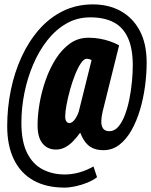

<svg xmlns="http://www.w3.org/2000/svg" viewBox="-20 -730 689 874"><path d="M273.6 124Q190.6 124 132.3 91.3Q74 58.6 43.4 -4Q12.8 -66.6 12.8 -155.8Q12.8 -239.4 29.4 -320.2Q46 -401 78.3 -471.2Q110.6 -541.4 157.7 -595.3Q204.8 -649.2 266.4 -679.6Q328 -710 403.4 -710Q474 -710 528.9 -680Q583.8 -650 615.7 -591.1Q647.6 -532.2 647.6 -444.4Q647.6 -392.2 640 -336.4Q632.4 -280.6 617 -229.1Q601.6 -177.6 578.2 -136.4Q554.8 -95.2 523.1 -70.8Q491.4 -46.4 450.8 -46.4Q426.8 -46.4 409.2 -52.9Q391.6 -59.4 379.6 -70.7Q367.6 -82 359.3 -96.4Q351 -110.8 345 -126.2Q329.4 -104.2 312.2 -86.6Q295 -69 275.8 -59.1Q256.6 -49.2 234.6 -49.2Q196.4 -49.2 173.7 -76.9Q151 -104.6 151 -160Q151 -206 160.2 -259.7Q169.4 -313.4 188 -366.2Q206.6 -419 234.3 -462.4Q262 -505.8 298.7 -532Q335.4 -558.2 382.2 -558.2Q410 -558.2 434 -553.9Q458 -549.6 479.9 -542.2Q501.8 -534.8 522.2 -523.6L447.2 -222Q441.8 -199.4 441.1 -179.1Q440.4 -158.8 448.8 -145.8Q457.2 -132.8 477.8 -132.8Q501.2 -132.8 518.7 -153.3Q536.2 -173.8 548.8 -207.3Q561.4 -240.8 569.3 -280.7Q577.2 -320.6 580.8 -360.4Q584.4 -400.2 584.4 -432.4Q584.4 -508.6 562.6 -557.1Q540.8 -605.6 497.8 -628.3Q454.8 -651 390.8 -651Q331 -651 282 -622.7Q233 -594.4 195.1 -546.2Q157.2 -498 130.8 -435.9Q104.4 -373.8 90.9 -305.9Q77.4 -238 77.4 -171.2Q77.4 -86 103.2 -34.2Q129 17.6 173.8 40.9Q218.6 64.2 274.6 64.2Q308.6 64.2 341.8 54.7Q375 45.2 405.4 27.6L421.8 76.6Q403.6 90.8 377.3 101.5Q351 112.2 323.4 118.1Q295.8 124 273.6 124ZM296 -169.8Q303.6 -169.8 311 -175.9Q318.4 -182 325.7 -193.8Q333 -205.6 338.4 -221.4L396.8 -456.2Q391.4 -459.4 386 -460.9Q380.6 -462.4 373.8 -462.4Q362 -462.4 348.4 -442.4Q334.8 -422.4 322.1 -390.8Q309.4 -359.2 299.3 -323Q289.2 -286.8 283 -253.8Q276.8 -220.8 276.8 -199.2Q276.8 -185.2 282 -177.5Q287.2 -169.8 296 -169.8Z"/></svg>

Font: Georama
Style: Italic
Weight: 400
Width: 2
Italic angle: -9°
Designer: Jean-Baptiste Levee
Foundry: Production Type
Version: Version 1.000